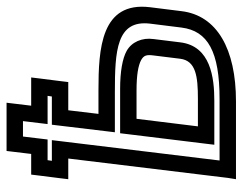

<svg xmlns="http://www.w3.org/2000/svg" viewBox="-97 -617 739 585"><g transform="rotate(-90 272.5 -324.5)"><path d="M290 -394H218L229 -486H290H315L318 -511L326 -574L329 -599H304H243L249 -649L252 -674H227H130H105L102 -649L96 -599H58H33L30 -574L22 -511L19 -486H44H82L23 0L19 25H44H256C416 25 518 -33 531 -141L543 -237C561 -386 417 -394 290 -394ZM284 -344C410 -344 505 -339 493 -237L481 -141C471 -61 408 -25 263 -25H76L135 -511L138 -536H113H75L77 -549H115H140L143 -574L149 -624H196L190 -574L187 -549H212H273L271 -536H210H185L182 -511L165 -369L162 -344H187H284ZM264 -91H180L203 -278H289C336 -278 365 -273 382 -264C396 -256 399 -248 396 -226L386 -145C380 -97 332 -91 264 -91ZM258 -41C328 -41 425 -52 436 -145L446 -226C451 -261 437 -293 410 -308C387 -321 346 -328 295 -328H184H159L156 -303L127 -66L124 -41H149H258Z"/></g></svg>

Font: Gamestation Display Outline
Style: Italic
Weight: 400
Designer: Jonas Hecksher
Foundry: Jonas Hecksher, Playtypeª, e-types AS
Version: Version 1.003